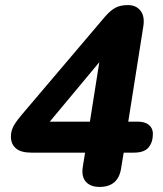

<svg xmlns="http://www.w3.org/2000/svg" viewBox="-20 -727 640 756"><path d="M372 9Q336 9 318 -11.5Q300 -32 306 -70L315 -126H103Q62 -126 42.5 -143Q23 -160 23 -189Q23 -214 35.5 -234.5Q48 -255 68 -278L394 -662Q415 -686 434.5 -696.5Q454 -707 484 -707Q516 -707 533.5 -684.5Q551 -662 544 -621L485 -248H523Q551 -248 566.5 -235Q582 -222 582 -200Q582 -167 565 -146.5Q548 -126 507 -126H467L457 -65Q446 9 372 9ZM334 -248 371 -482 176 -248Z"/></svg>

Font: Nunito ExtraBold
Style: Italic
Weight: 800
Italic angle: -9°
Designer: Vernon Adams
Foundry: Vernon Adams
Version: Version 3.601; ttfautohint (v1.8.2.53-6de2)